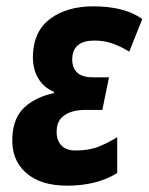

<svg xmlns="http://www.w3.org/2000/svg" viewBox="-20 -576 469 606"><path d="M192 10Q107 10 61 -31.5Q15 -73 19 -144Q22 -205 57.5 -237.5Q93 -270 150 -282L151 -286Q118 -299 100 -330Q82 -361 84 -404Q87 -479 139.5 -517.5Q192 -556 275 -556Q322 -556 360.5 -546.5Q399 -537 429 -516L388 -413Q362 -429 335.5 -438.5Q309 -448 278 -448Q210 -448 208 -391Q207 -364 222.5 -348Q238 -332 273 -332H324L303 -229H249Q208 -229 184 -212.5Q160 -196 159 -166Q157 -136 172.5 -118.5Q188 -101 218 -101Q261 -101 291 -113Q321 -125 350 -143V-30Q286 10 192 10Z"/></svg>

Font: Noto Sans SemiCondensed
Style: Bold Italic
Weight: 700
Width: 4
Italic angle: -12°
Designer: Monotype Design Team
Foundry: Monotype Imaging Inc.
Version: Version 2.013; ttfautohint (v1.8.4.7-5d5b)